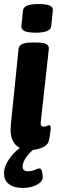

<svg xmlns="http://www.w3.org/2000/svg" viewBox="-27 -736 282 952"><path d="M119 8Q91 8 68.5 -4Q46 -16 34 -44Q22 -72 27 -120L65 -493Q68 -525 128 -525H158Q194 -525 205.5 -515.5Q217 -506 215 -492L175 -130Q172 -108 191 -108Q199 -108 205.5 -111.5Q212 -115 216 -115Q222 -115 224 -108.5Q226 -102 223 -84Q221 -70 219 -56.5Q217 -43 213 -32Q207 -14 179.5 -3Q152 8 119 8ZM150 -574Q111 -574 94.5 -582Q78 -590 79 -606L87 -684Q89 -700 107 -708Q125 -716 165 -716Q203 -716 220 -708Q237 -700 235 -684L227 -606Q224 -574 150 -574ZM86 196Q42 196 17.5 177Q-7 158 -7 124Q-7 96 8.5 68.5Q24 41 47.5 18Q71 -5 96 -17L161 -10Q130 8 107.5 37.5Q85 67 85 90Q85 113 112 113Q132 113 146.5 106Q161 99 168 99Q177 99 181 113.5Q185 128 185 142Q185 164 156 180Q127 196 86 196Z"/></svg>

Font: Asap Condensed
Style: Bold Italic
Weight: 700
Width: 3
Italic angle: -6°
Designer: Pablo Cosgaya
Foundry: Omnibus-Type
Version: Version 3.001; ttfautohint (v1.8.4.7-5d5b)